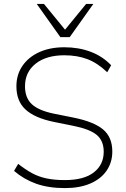

<svg xmlns="http://www.w3.org/2000/svg" viewBox="-20 -955 644 983"><path d="M313 8Q228 8 165 -14.5Q102 -37 52 -80L73 -116Q110 -87 144 -68.5Q178 -50 218.5 -41.5Q259 -33 312 -33Q410 -33 460.5 -72.5Q511 -112 511 -178Q511 -234 475.5 -264Q440 -294 354 -311L255 -331Q158 -351 111 -394Q64 -437 64 -513Q64 -573 95 -618Q126 -663 181 -688Q236 -713 309 -713Q383 -713 444 -690Q505 -667 549 -621L529 -585Q480 -632 428 -652Q376 -672 309 -672Q217 -672 162.5 -629Q108 -586 108 -513Q108 -454 143 -421.5Q178 -389 256 -373L356 -353Q460 -332 507.5 -292.5Q555 -253 555 -179Q555 -124 526 -81.5Q497 -39 442.5 -15.5Q388 8 313 8ZM289 -765 168 -935H205L313 -803L421 -935H458L337 -765Z"/></svg>

Font: Mulish ExtraLight
Style: Regular
Weight: 200
Designer: Vernon Adams
Foundry: Vernon Adams
Version: Version 3.603